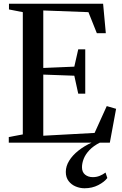

<svg xmlns="http://www.w3.org/2000/svg" viewBox="-20 -763 655 1027"><path d="M102 -44V-698L28 -712.5V-743H531.5L546 -585.5H498L453 -698L211.5 -707V-399.5L377.5 -406.5L398.5 -499H436V-262H398.5L377.5 -358L211.5 -364V-37L486 -52L551 -195.5L601 -181L567.5 0H27V-30ZM432 244Q408 244 385 234.5Q362 225 347 205.5Q332 186 332 156.5Q332 126 349.8 97Q367.5 68 399.2 42.8Q431 17.5 472 -1L490.5 -5L516 -1Q480 17 458.5 39.8Q437 62.5 427.8 86.2Q418.5 110 418.5 131.5Q418.5 157.5 435 171Q451.5 184.5 476.5 184.5Q496.5 184.5 513.5 177.5Q530.5 170.5 544.5 160L554 189Q538.5 210 505.8 227Q473 244 432 244Z"/></svg>

Font: Merriweather 96pt
Style: Regular
Weight: 400
Version: Version 2.100